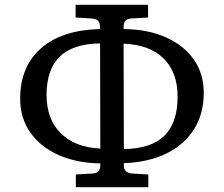

<svg xmlns="http://www.w3.org/2000/svg" viewBox="-20 -750 933 800"><path d="M296 30V-23L365 -27Q382 -28 390 -36.5Q398 -45 398 -63V-69Q297 -71 222 -105Q147 -139 105.5 -199Q64 -259 64 -338Q64 -473 151 -549Q238 -625 397 -629V-634Q397 -654 389 -663Q381 -672 361 -673L295 -677V-730H597V-677L527 -673Q510 -672 502.5 -663.5Q495 -655 495 -635V-629Q596 -628 671 -594.5Q746 -561 787.5 -502Q829 -443 829 -363Q829 -276 788.5 -211.5Q748 -147 673.5 -110.5Q599 -74 496 -70V-62Q496 -45 504 -37Q512 -29 530 -27L598 -23V30ZM398 -131 397 -569Q285 -568 229.5 -514.5Q174 -461 174 -354Q174 -254 233 -195Q292 -136 398 -131ZM496 -129Q609 -130 664.5 -184Q720 -238 720 -347Q720 -449 661.5 -506.5Q603 -564 495 -568Z"/></svg>

Font: Literata Variable Black
Style: Regular
Weight: 900
Designer: Latin by Veronika Burian and Jose Scaglione. Greek by Irene Vlachou. Cyrillic by Vera Evstafieva.
Foundry: TypeTogether
Version: Version 3.021